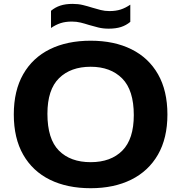

<svg xmlns="http://www.w3.org/2000/svg" viewBox="-20 -959 932 988"><path d="M446.5 9.5Q325.5 9.5 236.8 -34.2Q148 -78 99.5 -162.8Q51 -247.5 51 -370Q51 -492.5 99.5 -577.2Q148 -662 236.8 -705.8Q325.5 -749.5 446.5 -749.5Q567.5 -749.5 656.2 -705.5Q745 -661.5 793.2 -576.8Q841.5 -492 841.5 -370Q841.5 -248 792.8 -163.2Q744 -78.5 655.2 -34.5Q566.5 9.5 446.5 9.5ZM446.5 -124.5Q550.5 -124.5 609.5 -184Q668.5 -243.5 668.5 -366.5Q668.5 -495 608.8 -555.2Q549 -615.5 446.5 -615.5Q344 -615.5 284 -556.8Q224 -498 224 -373.5Q224 -243.5 283.2 -184Q342.5 -124.5 446.5 -124.5ZM539 -811.5Q510.5 -811.5 486 -817.5Q461.5 -823.5 438 -830.5Q416.5 -837.5 395 -842.8Q373.5 -848 350 -848Q317 -848 292.2 -840Q267.5 -832 242.5 -815V-903.5Q264 -921.5 290.5 -930.2Q317 -939 354 -939Q382.5 -939 407 -933Q431.5 -927 455 -919.5Q476.5 -913 498 -907.5Q519.5 -902 543 -902Q576 -902 600.8 -910Q625.5 -918 650.5 -935V-846.5Q629 -828.5 602.5 -820Q576 -811.5 539 -811.5Z"/></svg>

Font: Encode Sans Expanded
Style: Bold
Weight: 700
Width: 7
Designer: Multiple Designers
Foundry: Impallari Type
Version: Version 3.000; ttfautohint (v1.8.3) -l 8 -r 50 -G 200 -x 14 